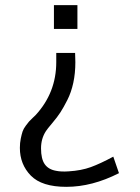

<svg xmlns="http://www.w3.org/2000/svg" viewBox="-20 -549 541 744"><path d="M57 24Q57 5 60.5 -12Q64 -29 67.5 -39.5Q71 -50 80 -62Q89 -74 92.5 -78Q96 -82 106.5 -92Q117 -102 118 -103Q198 -190 198 -308V-344H271Q271 -339 271.5 -326.5Q272 -314 272 -308Q272 -265 264 -228Q256 -191 241 -161.5Q226 -132 214 -113.5Q202 -95 182.5 -72Q163 -49 158 -41Q139 -12 139 26Q139 67 153.5 87.5Q168 108 198 113Q217 117 246 115Q295 112 332 98.5Q369 85 419 58L441 122Q337 175 237 175Q142 175 99.5 131.5Q57 88 57 24ZM189 -437V-529H280V-437Z"/></svg>

Font: Coval
Style: Light
Weight: 300
Foundry: Context Ltd
Version: Version 001.000